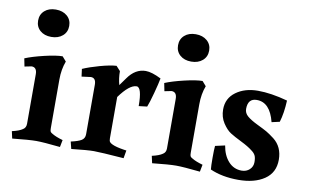

<svg xmlns="http://www.w3.org/2000/svg" viewBox="-71 -799 1536 954"><g transform="rotate(10 696.5 -322.0)"><path d="M217 -321V-76Q217 -63 219.5 -58Q222 -53 232 -48Q250 -37 285 -27L278 9Q192 0 157 0Q122 0 37 9L29 -27Q65 -35 82 -47Q97 -56 97 -76V-326Q97 -361 70 -361L35 -354L27 -394Q63 -409 122 -423Q181 -437 213 -437L233 -414Q217 -372 217 -321ZM83.5 -541Q62 -560 62 -591Q62 -622 83.5 -641Q105 -660 140 -660Q175 -660 197 -641Q219 -622 219 -591Q219 -560 197 -541Q175 -522 140 -522Q105 -522 83.5 -541Z M633 -437Q663 -437 711 -413Q706 -386 692.5 -336Q679 -286 670 -264L628 -259Q628 -354 601 -354Q565 -354 515 -285V-77Q515 -64 519 -58.5Q523 -53 534 -48Q553 -39 592 -33L606 -31L599 9Q480 0 448 0Q416 0 335 9L326 -27Q363 -35 379 -45Q395 -55 395 -76V-326Q395 -360 369 -360L323 -354L318 -392Q352 -407 402.5 -421Q453 -435 485 -437L506 -414Q506 -377 515 -345L543 -384Q580 -437 633 -437Z M923 -321V-76Q923 -63 925.5 -58Q928 -53 938 -48Q956 -37 991 -27L984 9Q898 0 863 0Q828 0 743 9L735 -27Q771 -35 788 -47Q803 -56 803 -76V-326Q803 -361 776 -361L741 -354L733 -394Q769 -409 828 -423Q887 -437 919 -437L939 -414Q923 -372 923 -321ZM789.5 -541Q768 -560 768 -591Q768 -622 789.5 -641Q811 -660 846 -660Q881 -660 903 -641Q925 -622 925 -591Q925 -560 903 -541Q881 -522 846 -522Q811 -522 789.5 -541Z M1187 -32Q1211 -32 1227 -47Q1243 -62 1243 -84.5Q1243 -107 1237 -118.5Q1231 -130 1217 -140Q1197 -156 1160.5 -174Q1124 -192 1103.5 -205Q1083 -218 1063.5 -247.5Q1044 -277 1044 -316Q1044 -372 1088.5 -404.5Q1133 -437 1199 -437Q1265 -437 1349 -414Q1346 -349 1332 -304L1292 -295Q1268 -391 1201 -391Q1156 -391 1156 -338Q1156 -317 1173.5 -302Q1191 -287 1225 -270.5Q1259 -254 1274 -245.5Q1289 -237 1314 -218Q1360 -182 1360 -117Q1360 -52 1310 -18Q1260 16 1178.5 16Q1097 16 1036 -11Q1034 -28 1034 -70.5Q1034 -113 1036 -130L1085 -141Q1093 -92 1120 -62Q1147 -32 1187 -32Z"/></g></svg>

Font: Buenard
Style: Bold
Weight: 700
Foundry: FontFuror
Version: Version 1.002 2011